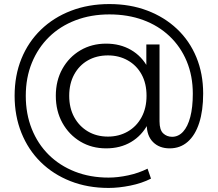

<svg xmlns="http://www.w3.org/2000/svg" viewBox="-20 -726 1073 946"><path d="M515 200Q412 200 327 166.5Q242 133 180.5 72.5Q119 12 85.5 -71.5Q52 -155 52 -254Q52 -354 85.5 -436.5Q119 -519 181.5 -579.5Q244 -640 330 -673Q416 -706 519 -706Q621 -706 705.5 -674Q790 -642 852 -583.5Q914 -525 947.5 -444Q981 -363 981 -265Q981 -181 961.5 -120.5Q942 -60 905 -27.5Q868 5 816 5Q765 5 734 -26Q703 -57 703 -113V-192L711 -256L701 -356V-507H766V-128Q766 -86 784 -69Q802 -52 828 -52Q859 -52 882 -77Q905 -102 917.5 -149.5Q930 -197 930 -264Q930 -352 900 -424Q870 -496 815 -548Q760 -600 685 -627.5Q610 -655 519 -655Q428 -655 352 -626Q276 -597 221.5 -543.5Q167 -490 137 -416.5Q107 -343 107 -254Q107 -165 136.5 -91Q166 -17 220 36.5Q274 90 349 119.5Q424 149 515 149Q560 149 611.5 138Q663 127 707 105L724 154Q679 177 622 188.5Q565 200 515 200ZM503 5Q432 5 376 -28.5Q320 -62 287.5 -120.5Q255 -179 255 -254Q255 -329 287.5 -387Q320 -445 376 -478Q432 -511 503 -511Q572 -511 625.5 -480Q679 -449 709.5 -391.5Q740 -334 740 -254Q740 -174 709.5 -116Q679 -58 626 -26.5Q573 5 503 5ZM512 -53Q566 -53 609.5 -78Q653 -103 677.5 -148.5Q702 -194 702 -254Q702 -315 677.5 -359.5Q653 -404 609.5 -428.5Q566 -453 512 -453Q456 -453 413 -428.5Q370 -404 345.5 -359Q321 -314 321 -254Q321 -194 345.5 -149Q370 -104 413 -78.5Q456 -53 512 -53Z"/></svg>

Font: MOST Montserrat
Style: Regular
Weight: 400
Designer: Julieta Ulanovsky
Foundry: Julieta Ulanovsky
Version: Version 8.000;March 11, 2024;FontCreator 15.0.0.2926 64-bit